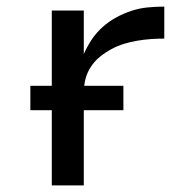

<svg xmlns="http://www.w3.org/2000/svg" viewBox="-20 -562 590 582"><path d="M137 0V-530H234V-398Q244 -421 258 -442Q272 -463 291 -480Q310 -497 332 -509Q354 -521 378 -529Q402 -537 427.5 -539.5Q453 -542 478 -542V-445Q457 -445 436.5 -443.5Q416 -442 395.5 -438.5Q375 -435 355.5 -429Q336 -423 317.5 -413Q299 -403 283 -390Q267 -377 255.5 -359.5Q244 -342 239 -322Q234 -302 234 -281V0ZM354 -228H72V-302H354Z"/></svg>

Font: Lode Dark
Style: Bold
Weight: 700
Monospace: yes
Designer: Belleve Invis
Foundry: Belleve Invis
Version: Version 29.2.0; ttfautohint (v1.8.3)